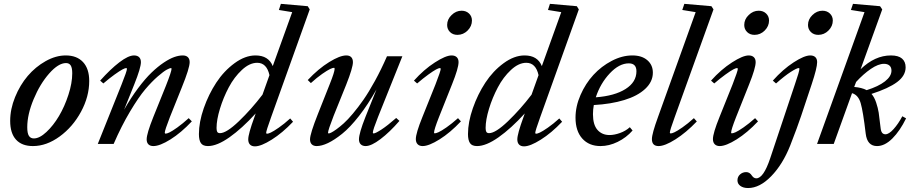

<svg xmlns="http://www.w3.org/2000/svg" viewBox="-20 -745 4739 994"><path d="M150.4 11.2Q93.3 11.2 63 -22Q32.7 -55.2 32.7 -119.1Q32.7 -180.2 58.1 -242.4Q83.5 -304.7 123.5 -351.8Q163.6 -398.9 216.3 -428.5Q269 -458 320.3 -458Q377.9 -458 409.9 -423.6Q441.9 -389.2 441.9 -325.7Q441.9 -245.1 399.4 -166.5Q356.9 -87.9 288.8 -38.3Q220.7 11.2 150.4 11.2ZM155.3 -28.3Q184.6 -28.3 220.2 -61.5Q255.9 -94.7 285.2 -144Q314.5 -193.4 334.2 -254.2Q354 -314.9 354 -365.7Q354 -393.6 346.2 -406Q338.4 -418.5 321.8 -418.5Q282.2 -418.5 234.6 -364.5Q187 -310.5 154.1 -231.4Q121.1 -152.3 121.1 -86.4Q121.1 -55.2 129.6 -41.7Q138.2 -28.3 155.3 -28.3Z M486.3 0 609.4 -307.6Q637.2 -377 637.2 -388.7Q637.2 -392.6 632.8 -392.6Q627.4 -392.6 613.5 -385.3Q599.6 -377.9 573 -358.9Q546.4 -339.8 515.1 -313L498.5 -327.6Q551.3 -386.7 597.9 -422.4Q644.5 -458 673.8 -458Q690.9 -458 700.2 -449Q709.5 -439.9 709.5 -423.3Q709.5 -394 675.3 -308.6L622.6 -177.2Q657.7 -238.8 694.8 -288.3Q731.9 -337.9 764.2 -368.9Q796.4 -399.9 827.4 -420.7Q858.4 -441.4 882.3 -449.7Q906.2 -458 925.8 -458Q943.4 -458 952.6 -449Q961.9 -439.9 961.9 -423.3Q961.9 -392.6 920.9 -291.5L859.4 -138.2Q833 -70.3 833 -58.1Q833 -53.2 837.9 -53.2Q844.2 -53.2 857.7 -59.6Q871.1 -65.9 898.2 -85.2Q925.3 -104.5 957 -133.3L973.1 -116.7Q917.5 -57.6 862.5 -23.2Q807.6 11.2 773.9 11.2Q757.3 11.2 748.3 2.2Q739.3 -6.8 739.3 -23.4Q739.3 -53.2 773.9 -139.6L838.9 -300.8Q868.2 -375 868.2 -389.2Q868.2 -392.6 864.3 -392.6Q859.4 -392.6 843.5 -384.3Q827.6 -376 796.9 -349.4Q766.1 -322.8 731.9 -282.5Q697.8 -242.2 653.3 -167.7Q608.9 -93.3 568.4 0Z M1056.6 11.2Q1030.3 11.2 1020 -4.2Q1009.8 -19.5 1009.8 -50.8Q1009.8 -112.8 1034.9 -184.8Q1060.1 -256.8 1099.6 -317.1Q1139.2 -377.4 1194.1 -417.7Q1249 -458 1302.7 -458Q1370.1 -458 1392.1 -402.8L1492.7 -682.1L1423.8 -693.4L1434.1 -725.1L1573.2 -712.9L1583.5 -696.3L1382.8 -136.2Q1357.9 -67.4 1357.9 -56.6Q1357.9 -52.7 1362.8 -52.7Q1368.7 -52.7 1382.1 -58.8Q1395.5 -64.9 1423.1 -84Q1450.7 -103 1482.4 -131.8L1497.1 -114.7Q1441.9 -56.6 1386.7 -22Q1331.5 12.7 1299.8 12.7Q1283.2 12.7 1274.2 3.4Q1265.1 -5.9 1265.1 -23.4Q1265.1 -51.3 1296.9 -138.2L1303.7 -157.7Q1232.9 -80.1 1168.2 -34.4Q1103.5 11.2 1056.6 11.2ZM1101.1 -82.5Q1101.1 -68.8 1104.7 -62.3Q1108.4 -55.7 1119.1 -55.7Q1152.3 -55.7 1216.8 -117.4Q1281.2 -179.2 1338.9 -254.9L1375 -356Q1360.8 -419.9 1311.5 -419.9Q1272 -419.9 1232.2 -382.8Q1192.4 -345.7 1164.3 -292.7Q1136.2 -239.7 1118.7 -182.1Q1101.1 -124.5 1101.1 -82.5Z M1619.6 11.2Q1603 11.2 1594 2.2Q1585 -6.8 1585 -23.4Q1585 -52.2 1626 -155.3L1687 -309.1Q1712.4 -372.6 1712.4 -388.7Q1712.4 -394 1709 -394Q1702.6 -394 1689 -387.7Q1675.3 -381.3 1647.9 -362.3Q1620.6 -343.3 1589.4 -314.9L1573.2 -330.6Q1628.4 -389.2 1684.1 -423.6Q1739.7 -458 1772.9 -458Q1789.6 -458 1798.3 -449Q1807.1 -439.9 1807.1 -423.3Q1807.1 -394.5 1772.5 -307.1L1707.5 -146Q1678.2 -70.8 1678.2 -57.6Q1678.2 -54.2 1682.1 -54.2Q1685.5 -54.2 1694.8 -58.6Q1704.1 -63 1721.4 -75.4Q1738.8 -87.9 1759.5 -106.4Q1780.3 -125 1807.1 -157Q1834 -189 1861.6 -228.5Q1889.2 -268.1 1921.4 -326.7Q1953.6 -385.3 1983.4 -453.6H2063L1937 -139.2Q1910.2 -71.8 1910.2 -58.6Q1910.2 -54.2 1914.1 -54.2Q1923.8 -54.2 1954.6 -74.2Q1985.4 -94.2 2031.2 -134.3L2047.9 -119.1Q1997.1 -60.5 1949.7 -24.7Q1902.3 11.2 1873 11.2Q1856.9 11.2 1847.7 2.2Q1838.4 -6.8 1838.4 -23.4Q1838.4 -54.7 1871.6 -138.7L1929.2 -282.2Q1885.3 -204.1 1838.6 -144.5Q1792 -85 1751.5 -52.5Q1710.9 -20 1678 -4.4Q1645 11.2 1619.6 11.2Z M2348.1 -564.5Q2324.7 -564.5 2309.8 -579.1Q2294.9 -593.8 2294.9 -615.7Q2294.9 -645 2317.9 -667.2Q2340.8 -689.5 2369.6 -689.5Q2393.1 -689.5 2408.2 -675Q2423.3 -660.6 2423.3 -638.7Q2423.3 -609.4 2400.9 -586.9Q2378.4 -564.5 2348.1 -564.5ZM2168 11.2Q2151.4 11.2 2142.1 1.7Q2132.8 -7.8 2132.8 -24.9Q2132.8 -55.2 2167 -139.6L2234.4 -307.6Q2261.7 -377.9 2261.7 -388.7Q2261.7 -392.6 2256.8 -392.6Q2251.5 -392.6 2237.5 -385.3Q2223.6 -377.9 2197.3 -358.9Q2170.9 -339.8 2139.6 -313L2123 -327.6Q2174.8 -385.3 2231.2 -421.6Q2287.6 -458 2317.9 -458Q2335 -458 2344.5 -449Q2354 -439.9 2354 -423.3Q2354 -392.6 2320.3 -308.6L2252.4 -138.2Q2227.1 -73.7 2227.1 -58.6Q2227.1 -54.7 2230.5 -54.7Q2236.8 -54.7 2250.2 -60.5Q2263.7 -66.4 2291.3 -85.4Q2318.8 -104.5 2351.1 -133.3L2366.2 -116.7Q2311 -58.1 2255.6 -23.4Q2200.2 11.2 2168 11.2Z M2449.7 11.2Q2423.3 11.2 2413.1 -4.2Q2402.8 -19.5 2402.8 -50.8Q2402.8 -112.8 2428 -184.8Q2453.1 -256.8 2492.7 -317.1Q2532.2 -377.4 2587.2 -417.7Q2642.1 -458 2695.8 -458Q2763.2 -458 2785.2 -402.8L2885.7 -682.1L2816.9 -693.4L2827.1 -725.1L2966.3 -712.9L2976.6 -696.3L2775.9 -136.2Q2751 -67.4 2751 -56.6Q2751 -52.7 2755.9 -52.7Q2761.7 -52.7 2775.1 -58.8Q2788.6 -64.9 2816.2 -84Q2843.8 -103 2875.5 -131.8L2890.1 -114.7Q2835 -56.6 2779.8 -22Q2724.6 12.7 2692.9 12.7Q2676.3 12.7 2667.2 3.4Q2658.2 -5.9 2658.2 -23.4Q2658.2 -51.3 2689.9 -138.2L2696.8 -157.7Q2626 -80.1 2561.3 -34.4Q2496.6 11.2 2449.7 11.2ZM2494.1 -82.5Q2494.1 -68.8 2497.8 -62.3Q2501.5 -55.7 2512.2 -55.7Q2545.4 -55.7 2609.9 -117.4Q2674.3 -179.2 2731.9 -254.9L2768.1 -356Q2753.9 -419.9 2704.6 -419.9Q2665 -419.9 2625.2 -382.8Q2585.4 -345.7 2557.4 -292.7Q2529.3 -239.7 2511.7 -182.1Q2494.1 -124.5 2494.1 -82.5Z M3088.9 11.2Q3029.3 11.2 2994.4 -27.8Q2959.5 -66.9 2959.5 -135.7Q2959.5 -194.3 2985.4 -253.4Q3011.2 -312.5 3052.2 -357.2Q3093.3 -401.9 3147 -429.9Q3200.7 -458 3253.9 -458Q3302.7 -458 3331.3 -433.3Q3359.9 -408.7 3359.9 -368.7Q3359.9 -321.8 3320.3 -284.9Q3280.8 -248 3211.9 -227.1Q3143.1 -206.1 3054.2 -201.2Q3049.8 -177.7 3049.8 -153.8Q3049.8 -99.1 3073.2 -72.5Q3096.7 -45.9 3135.7 -45.9Q3160.2 -45.9 3189.7 -56.4Q3219.2 -66.9 3240.7 -86.4L3254.9 -69.3Q3222.2 -32.2 3177.7 -10.5Q3133.3 11.2 3088.9 11.2ZM3235.4 -417Q3185.5 -417 3136.7 -365Q3087.9 -313 3064.5 -241.2Q3162.1 -248.5 3218.5 -284.2Q3274.9 -319.8 3274.9 -376Q3274.9 -417 3235.4 -417Z M3389.6 11.2Q3355 11.2 3355 -24.9Q3355 -52.7 3386.7 -139.6L3581.5 -682.1L3512.2 -693.4L3522.9 -725.1L3663.1 -712.9L3673.8 -696.3L3472.7 -137.7Q3447.8 -69.8 3447.8 -58.1Q3447.8 -54.2 3452.6 -54.2Q3458.5 -54.2 3471.9 -60.3Q3485.4 -66.4 3512.9 -85.4Q3540.5 -104.5 3572.3 -133.3L3587.4 -116.2Q3531.7 -58.1 3476.8 -23.4Q3421.9 11.2 3389.6 11.2Z M3886.2 -564.5Q3862.8 -564.5 3847.9 -579.1Q3833 -593.8 3833 -615.7Q3833 -645 3856 -667.2Q3878.9 -689.5 3907.7 -689.5Q3931.2 -689.5 3946.3 -675Q3961.4 -660.6 3961.4 -638.7Q3961.4 -609.4 3939 -586.9Q3916.5 -564.5 3886.2 -564.5ZM3706.1 11.2Q3689.5 11.2 3680.2 1.7Q3670.9 -7.8 3670.9 -24.9Q3670.9 -55.2 3705.1 -139.6L3772.5 -307.6Q3799.8 -377.9 3799.8 -388.7Q3799.8 -392.6 3794.9 -392.6Q3789.6 -392.6 3775.6 -385.3Q3761.7 -377.9 3735.4 -358.9Q3709 -339.8 3677.7 -313L3661.1 -327.6Q3712.9 -385.3 3769.3 -421.6Q3825.7 -458 3856 -458Q3873 -458 3882.6 -449Q3892.1 -439.9 3892.1 -423.3Q3892.1 -392.6 3858.4 -308.6L3790.5 -138.2Q3765.1 -73.7 3765.1 -58.6Q3765.1 -54.7 3768.6 -54.7Q3774.9 -54.7 3788.3 -60.5Q3801.8 -66.4 3829.3 -85.4Q3856.9 -104.5 3889.2 -133.3L3904.3 -116.7Q3849.1 -58.1 3793.7 -23.4Q3738.3 11.2 3706.1 11.2Z M4216.3 -564.5Q4192.9 -564.5 4178 -579.1Q4163.1 -593.8 4163.1 -615.7Q4163.1 -645 4186 -667.2Q4209 -689.5 4237.8 -689.5Q4261.2 -689.5 4276.4 -675Q4291.5 -660.6 4291.5 -638.7Q4291.5 -609.4 4269 -586.9Q4246.6 -564.5 4216.3 -564.5ZM3853 228.5Q3828.1 228.5 3813 217.5Q3797.9 206.5 3797.9 189Q3797.9 169.9 3811.3 158Q3824.7 146 3843.3 146Q3861.3 146 3873 164.6Q3882.3 178.2 3895.5 178.2Q3932.6 178.2 3967.3 74.7L4095.2 -308.1Q4118.7 -376 4118.7 -389.2Q4118.7 -392.6 4114.7 -392.6Q4105 -392.6 4074 -372.8Q4043 -353 3997.6 -313L3981 -327.6Q4032.7 -385.7 4088.4 -421.9Q4144 -458 4174.8 -458Q4191.9 -458 4201.2 -449Q4210.4 -439.9 4210.4 -423.3Q4210.4 -393.6 4182.1 -308.6L4127.4 -144.5Q4108.4 -87.4 4070.8 8.8Q4032.2 106 3972.7 167.2Q3913.1 228.5 3853 228.5Z M4210 0 4455.6 -682.1 4385.3 -693.4 4396 -725.1 4536.1 -712.9 4547.4 -696.3 4435.5 -386.7Q4509.3 -458 4592.3 -458Q4630.9 -458 4649.7 -441.9Q4668.5 -425.8 4668.5 -396.5Q4668.5 -353 4624.3 -320.1Q4580.1 -287.1 4491.7 -258.8Q4506.3 -242.7 4515.9 -214.1Q4525.4 -185.5 4529.1 -161.6Q4532.7 -137.7 4538.6 -85.4Q4540.5 -65.4 4546.9 -57.6Q4553.2 -49.8 4564 -49.8Q4582 -49.8 4606.2 -76.7Q4630.4 -103.5 4651.4 -143.1L4670.9 -132.3Q4639.2 -67.4 4599.9 -28.1Q4560.5 11.2 4520.5 11.2Q4469.7 11.2 4461.9 -52.7Q4448.2 -168.9 4435.8 -211.2Q4423.3 -253.4 4391.1 -262.7L4296.4 0ZM4556.6 -414.6Q4526.9 -414.6 4488.3 -388.2Q4449.7 -361.8 4412.1 -320.8L4402.3 -294.9Q4442.4 -291.5 4466.8 -278.3Q4527.8 -297.4 4561.5 -323.7Q4595.2 -350.1 4595.2 -379.4Q4595.2 -396.5 4585 -405.5Q4574.7 -414.6 4556.6 -414.6Z"/></svg>

Font: Elstob 8pt Medium
Style: Italic
Weight: 500
Italic angle: -20°
Designer: Peter S. Baker
Version: Version 1.015